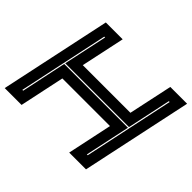

<svg xmlns="http://www.w3.org/2000/svg" viewBox="-158 -920 1140 1140"><g transform="rotate(45 412.0 -350.0)"><path d="M-4.5 0 144.5 -700H286L227 -424H627L686 -700H827L678 0H537L597 -282.5H197L137 0ZM77 -66.5H84L144 -351H679.5L619 -66.5H626L746.5 -634H739.5L681 -358H145.5L204.5 -634H197.5Z"/></g></svg>

Font: Tourney Expanded ExtraBold
Style: Italic
Weight: 800
Width: 7
Italic angle: -12°
Designer: Tyler Finck
Foundry: Etcetera Type Co
Version: Version 1.010; ttfautohint (v1.8.3)